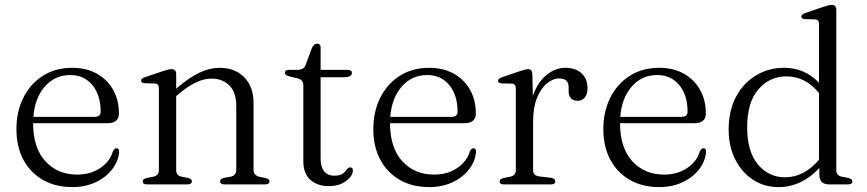

<svg xmlns="http://www.w3.org/2000/svg" viewBox="-20 -752 3534 783"><path d="M465 -289Q465 -249.5 417.5 -249.5H115Q115.5 -148 165.5 -94Q215.5 -40 294.5 -40Q349.5 -40 389.2 -67Q429 -94 440.5 -135Q447 -147.5 455 -147.5Q466.5 -147.5 466 -132Q462 -92.5 436.2 -60Q410.5 -27.5 368.8 -8.2Q327 11 275 11Q206 11 154.8 -18.5Q103.5 -48 75.2 -101Q47 -154 47 -226Q47 -296.5 75 -353Q103 -409.5 154.2 -442.5Q205.5 -475.5 275 -475.5Q331.5 -475.5 374.2 -452Q417 -428.5 441 -386.5Q465 -344.5 465 -289ZM266.5 -446Q204 -446 163 -399.2Q122 -352.5 116 -275.5H366Q390.5 -275.5 390.5 -296.5Q390.5 -364 356.8 -405Q323 -446 266.5 -446Z M698.5 -450V-390.5Q753 -437 794.5 -456.2Q836 -475.5 875.5 -475.5Q938 -475.5 976 -437Q1014 -398.5 1014 -331.5V-60.5Q1014 -36 1038.5 -31L1063 -26Q1079 -22 1079 -12.5Q1079 0 1061 0H896Q877.5 0 877.5 -13Q877.5 -22.5 893 -26.5L920.5 -31.5Q943.5 -36 943.5 -60.5V-320Q943.5 -375.5 915.5 -403.5Q887.5 -431.5 841.5 -431.5Q813.5 -431.5 780.5 -416.5Q747.5 -401.5 708.5 -368.5L698.5 -360V-58Q698.5 -36 720.5 -31.5L746.5 -26.5Q762.5 -22.5 762.5 -13Q762.5 0 744 0H579.5Q562 0 562 -12.5Q562 -22 578 -26L605.5 -31.5Q628 -36.5 628 -58V-392Q628 -410.5 612 -411.5L570.5 -412.5Q555.5 -413.5 555.5 -423Q555.5 -432 572 -437.5L644.5 -462Q668 -470 679 -470Q698.5 -470 698.5 -450Z M1194 -432.5 1164 -439.5Q1150.5 -443 1146.2 -446.5Q1142 -450 1142 -455Q1142 -467 1157.5 -467H1190.5Q1219 -467 1226 -486L1251.5 -555Q1260 -574 1273 -574Q1287.5 -574 1287.5 -558.5V-467H1397.5Q1415 -467 1415 -455Q1415 -437 1382 -437H1287.5V-105Q1287.5 -71 1302.2 -53.2Q1317 -35.5 1343 -35.5Q1367.5 -35.5 1378.2 -44Q1389 -52.5 1394.5 -61Q1400 -69.5 1408.5 -69.5Q1419 -69.5 1419 -56.5Q1419 -35 1391.5 -14Q1364 7 1321 7Q1274.5 7 1245.8 -18.5Q1217 -44 1217 -95V-404.5Q1217 -426.5 1194 -432.5Z M1920.5 -289Q1920.5 -249.5 1873 -249.5H1570.5Q1571 -148 1621 -94Q1671 -40 1750 -40Q1805 -40 1844.8 -67Q1884.5 -94 1896 -135Q1902.5 -147.5 1910.5 -147.5Q1922 -147.5 1921.5 -132Q1917.5 -92.5 1891.8 -60Q1866 -27.5 1824.2 -8.2Q1782.5 11 1730.5 11Q1661.5 11 1610.2 -18.5Q1559 -48 1530.8 -101Q1502.5 -154 1502.5 -226Q1502.5 -296.5 1530.5 -353Q1558.5 -409.5 1609.8 -442.5Q1661 -475.5 1730.5 -475.5Q1787 -475.5 1829.8 -452Q1872.5 -428.5 1896.5 -386.5Q1920.5 -344.5 1920.5 -289ZM1722 -446Q1659.5 -446 1618.5 -399.2Q1577.5 -352.5 1571.5 -275.5H1821.5Q1846 -275.5 1846 -296.5Q1846 -364 1812.2 -405Q1778.5 -446 1722 -446Z M2151 -450 2153 -361.5Q2172.5 -416.5 2208.5 -446Q2244.5 -475.5 2285 -475.5Q2328 -475.5 2352 -452.8Q2376 -430 2376 -392.5Q2376 -368 2365 -354.5Q2354 -341 2337 -341Q2299 -341 2299 -380.5V-396Q2299 -432 2261 -432Q2235 -432 2210.5 -412Q2186 -392 2170 -352.8Q2154 -313.5 2154 -255V-58Q2154 -36 2179 -32.5L2226.5 -27Q2244.5 -24.5 2244.5 -12.5Q2244.5 0 2226 0H2035Q2017.5 0 2017.5 -12.5Q2017.5 -22 2033.5 -26L2061 -31.5Q2083.5 -36 2083.5 -58V-391.5Q2083.5 -410 2067.5 -411L2026 -412Q2011 -413 2011 -422.5Q2011 -431.5 2027.5 -437L2099 -461.5Q2114 -466.5 2121.8 -468.2Q2129.5 -470 2134.5 -470Q2150 -470 2151 -450Z M2858.5 -289Q2858.5 -249.5 2811 -249.5H2508.5Q2509 -148 2559 -94Q2609 -40 2688 -40Q2743 -40 2782.8 -67Q2822.5 -94 2834 -135Q2840.5 -147.5 2848.5 -147.5Q2860 -147.5 2859.5 -132Q2855.5 -92.5 2829.8 -60Q2804 -27.5 2762.2 -8.2Q2720.5 11 2668.5 11Q2599.5 11 2548.2 -18.5Q2497 -48 2468.8 -101Q2440.5 -154 2440.5 -226Q2440.5 -296.5 2468.5 -353Q2496.5 -409.5 2547.8 -442.5Q2599 -475.5 2668.5 -475.5Q2725 -475.5 2767.8 -452Q2810.5 -428.5 2834.5 -386.5Q2858.5 -344.5 2858.5 -289ZM2660 -446Q2597.5 -446 2556.5 -399.2Q2515.5 -352.5 2509.5 -275.5H2759.5Q2784 -275.5 2784 -296.5Q2784 -364 2750.2 -405Q2716.5 -446 2660 -446Z M2951.5 -223.5Q2951.5 -301.5 2982 -358Q3012.5 -414.5 3063.8 -445Q3115 -475.5 3177 -475.5Q3262.5 -475.5 3320 -414.5V-653.5Q3320 -672 3304 -673L3262.5 -674Q3248 -675 3248 -684.5Q3248 -693.5 3264 -699L3336.5 -723.5Q3360.5 -732 3371.5 -732Q3390.5 -732 3390.5 -711.5V-58Q3390.5 -36 3413 -31.5L3439 -26.5Q3456 -22.5 3456 -12.5Q3456 0 3437.5 0H3360.5Q3321.5 0 3321.5 -40.5V-67Q3287 -29.5 3244.8 -9.2Q3202.5 11 3156 11Q3096.5 11 3050.5 -19.2Q3004.5 -49.5 2978 -102.5Q2951.5 -155.5 2951.5 -223.5ZM3027 -232.5Q3027 -134 3070.8 -81.5Q3114.5 -29 3181.5 -29Q3259 -29 3320 -100.5V-372.5Q3265.5 -440.5 3186.5 -440.5Q3119 -440.5 3073 -387.8Q3027 -335 3027 -232.5Z"/></svg>

Font: Fraunces 9pt Light
Style: Regular
Weight: 300
Version: Version 1.000;[0bf87f6ff]